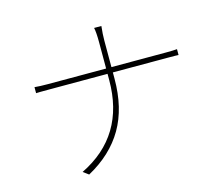

<svg xmlns="http://www.w3.org/2000/svg" viewBox="-107 -888 1213 1048"><g transform="rotate(-15 500.0 -364.0)"><path d="M542 -516H849Q893 -516 913 -518V-485Q903 -486 848 -486H542V-451Q542 -285 475 -170Q408 -55 273 19L242 -4Q512 -136 512 -451V-486H183Q118 -486 108 -485V-519Q138 -516 182 -516H512V-665Q512 -720 506 -747H547Q542 -702 542 -665Z"/></g></svg>

Font: Noto Sans Korean Thin
Style: Regular
Weight: 250
Designer: Ryoko NISHIZUKA  (kana & ideographs); Paul D. Hunt (Latin, Greek & Cyrillic); Wenlong ZHANG  (bopomofo); Sandoll Communi
Foundry: Adobe Systems Incorporated
Version: Version 1.0001;PS 1;hotconv 1.0.78;makeotf.lib2.5.61930